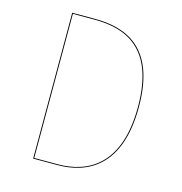

<svg xmlns="http://www.w3.org/2000/svg" viewBox="-102 -772 818 865"><g transform="rotate(15 307.0 -340.0)"><path d="M235.1 -680.1H129.3V0H241.8C380.4 0 529.4 -68.4 529.4 -348C529.4 -626.1 379.2 -680.1 235.1 -680.1ZM234.9 -676.2C376.9 -676.2 525.2 -623.3 525.2 -348C525.2 -72.1 380 -3.9 241.9 -3.9H133.4V-676.2Z"/></g></svg>

Font: Fira Sans Four
Style: Regular
Weight: 100
Designer: Carrois Corporate & Edenspiekermann AG
Foundry: Carrois Corporate GbR & Edenspiekermann AG
Version: Version 4.203;PS 004.203;hotconv 1.0.88;makeotf.lib2.5.64775